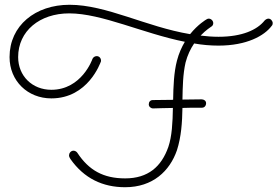

<svg xmlns="http://www.w3.org/2000/svg" viewBox="-20 -758 1162 804"><path d="M1104 -680C1098 -680 1092 -676 1088 -672C1057 -633 994 -604 895 -604C869 -604 844 -606 820 -609C843 -633 863 -645 864 -646C870 -649 873 -655 873 -661C873 -672 863 -680 854 -680C851 -680 848 -679 845 -677C843 -676 809 -656 776 -615C591 -646 426 -738 271 -738C128 -738 20 -651 20 -519C20 -419 96 -346 195 -346C349 -346 400 -495 402 -499C403 -501 403 -502 403 -504C403 -514 396 -523 385 -523C377 -523 370 -518 367 -511C367 -510 322 -382 195 -382C115 -382 56 -440 56 -519C56 -628 146 -702 270 -702C406 -702 579 -618 754 -583C741 -561 729 -535 721 -504C708 -454 706 -397 705 -340L620 -339C609 -339 603 -331 603 -321C603 -311 612 -304 621 -304C677 -305 631 -305 704 -306C703 -245 700 -187 685 -143C656 -60 600 -11 504 -11C413 -11 352 -45 304 -118C301 -123 294 -127 288 -127C276 -127 269 -116 269 -107C269 -102 273 -95 275 -92C332 -11 410 26 504 26C620 26 691 -42 721 -129C739 -185 743 -246 744 -306C765 -307 792 -307 826 -307C836 -307 843 -315 843 -326C843 -336 834 -342 824 -342L744 -341C745 -395 746 -448 757 -496C765 -527 778 -554 793 -576C827 -570 861 -567 895 -567C1013 -567 1087 -608 1118 -650C1121 -653 1122 -657 1122 -661C1122 -670 1114 -680 1104 -680Z"/></svg>

Font: Sacramento
Style: Regular
Weight: 400
Designer: Astigmatic (AOETI)
Foundry: Astigmatic (AOETI)
Version: Version 1.000